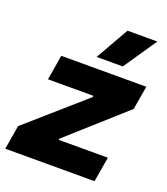

<svg xmlns="http://www.w3.org/2000/svg" viewBox="-161 -842 818 938"><g transform="rotate(20 248.0 -373.0)"><path d="M-24 0H440L462 -130H206L207 -136L499 -397L520 -520H78L56 -390H292L291 -383L-3 -125ZM378 -574 495 -746H340L242 -574Z"/></g></svg>

Font: Fixel Display ExtraBold
Style: Italic
Weight: 800
Italic angle: -10°
Designer: AlfaBravo + MacPaw
Foundry: Kyrylo Tkachov, Marchela Mozhyna, Serhii Makarenko, Maria Weinstein, Zakhar Kryvoshyya
Version: Version 1.210;Glyphs 3.2 (3217)